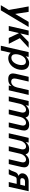

<svg xmlns="http://www.w3.org/2000/svg" viewBox="2018 -2572 753 4830"><g transform="rotate(90 2395.0 -156.5)"><path d="M110 200H239L658 -500H530L330 -161L278 -500H141L230 0Z M633 0H753L812 -258L934 0H1082L940 -278L1182 -500H1035L820 -291L868 -500H748Z M1130 200H1250L1307 -50C1332 -11 1387 13 1441 13C1624 13 1737 -165 1737 -325C1737 -436 1682 -513 1564 -513C1497 -513 1435 -470 1396 -428L1411 -500H1291ZM1343 -175C1343 -276 1404 -432 1526 -432C1591 -432 1617 -387 1617 -322C1617 -221 1553 -65 1434 -65C1366 -65 1343 -115 1343 -175Z M1827 -107C1827 -29 1874 13 1965 13C2053 13 2092 -6 2147 -67L2131 0H2251L2367 -501H2247L2179 -207C2162 -134 2113 -61 2032 -61C1981 -61 1954 -90 1954 -141C1954 -155 1956 -171 1960 -190L2031 -500H1911L1834 -164C1829 -143 1827 -124 1827 -107Z M2406 0H2526L2596 -300C2609 -358 2670 -435 2740 -435C2788 -435 2812 -399 2812 -353C2812 -343 2812 -333 2809 -321L2734 0H2854L2924 -301C2937 -358 2996 -435 3067 -435C3114 -435 3139 -402 3139 -357C3139 -346 3137 -333 3134 -321L3060 0H3180L3256 -328C3261 -349 3263 -368 3263 -386C3263 -469 3214 -513 3114 -513C3036 -513 2992 -483 2936 -422C2921 -478 2886 -513 2798 -513C2727 -513 2680 -484 2625 -428L2641 -500H2521Z M3332 0H3452L3522 -300C3535 -358 3596 -435 3666 -435C3714 -435 3738 -399 3738 -353C3738 -343 3738 -333 3735 -321L3660 0H3780L3850 -301C3863 -358 3922 -435 3993 -435C4040 -435 4065 -402 4065 -357C4065 -346 4063 -333 4060 -321L3986 0H4106L4182 -328C4187 -349 4189 -368 4189 -386C4189 -469 4140 -513 4040 -513C3962 -513 3918 -483 3862 -422C3847 -478 3812 -513 3724 -513C3653 -513 3606 -484 3551 -428L3567 -500H3447Z M4234 0H4364C4382 -38 4393 -63 4409 -113C4433 -189 4447 -199 4500 -199H4605L4559 0H4679L4790 -500H4548C4440 -500 4339 -443 4339 -337C4339 -297 4365 -263 4404 -244C4358 -231 4321 -202 4306 -152C4291 -102 4266 -46 4234 0ZM4626 -290H4523C4479 -290 4461 -303 4461 -335C4461 -379 4495 -409 4545 -409H4654Z"/></g></svg>

Font: Perun SemiBold Italic
Style: Regular
Weight: 400
Italic angle: -12°
Foundry: Copyright (c) Stefan Peev, Context Ltd, 2016
Version: Version 1.026